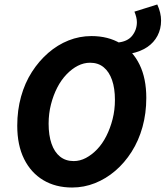

<svg xmlns="http://www.w3.org/2000/svg" viewBox="-20 -825 739 857"><path d="M565 -586 504 -635Q549 -639 570 -665.5Q591 -692 591 -726Q591 -737 588 -749Q585 -761 580 -773L682 -805Q699 -768 699 -733Q699 -696 683 -665.5Q667 -635 637.5 -615Q608 -595 565 -586ZM302 12Q228 12 173 -21Q118 -54 87.5 -115.5Q57 -177 57 -264Q57 -333 74 -394Q91 -455 122.5 -504Q154 -553 195.5 -589Q237 -625 286 -644.5Q335 -664 388 -664Q463 -664 518 -631Q573 -598 603 -536.5Q633 -475 633 -388Q633 -319 616 -258Q599 -197 567.5 -147.5Q536 -98 494.5 -62.5Q453 -27 404 -7.5Q355 12 302 12ZM309 -106Q337 -106 363.5 -120Q390 -134 413.5 -158.5Q437 -183 454.5 -217.5Q472 -252 482.5 -293Q493 -334 493 -379Q493 -431 480 -468Q467 -505 442.5 -525Q418 -545 382 -545Q354 -545 327.5 -531.5Q301 -518 277 -493Q253 -468 235.5 -434Q218 -400 207.5 -359Q197 -318 197 -273Q197 -221 210 -183.5Q223 -146 248 -126Q273 -106 309 -106Z"/></svg>

Font: Source Sans 3 ExtraLight
Style: Bold Italic
Weight: 700
Italic angle: -11°
Version: Version 3.052;hotconv 1.1.0;makeotfexe 2.6.0